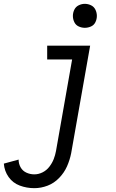

<svg xmlns="http://www.w3.org/2000/svg" viewBox="-87 -768 607 1001"><path d="M92 213Q52 213 16 199.5Q-20 186 -42 155Q-64 124 -67 85L10 64Q10 86 20.5 104.5Q31 123 50.5 132Q70 141 92 141Q114 141 135 130.5Q156 120 170.5 101Q185 82 193 61.5Q201 41 205 19L289 -458H159V-530H383L284 31Q277 66 262.5 99Q248 132 221.5 159.5Q195 187 161 200Q127 213 92 213ZM355 -623Q339 -623 323.5 -630Q308 -637 300.5 -652.5Q293 -668 293 -685Q293 -702 300.5 -717.5Q308 -733 323.5 -740.5Q339 -748 355 -748Q372 -748 387.5 -740.5Q403 -733 410.5 -717.5Q418 -702 418 -685Q418 -668 410.5 -652.5Q403 -637 387.5 -630Q372 -623 355 -623Z"/></svg>

Font: Iosevka SS08
Style: Italic
Weight: 400
Italic angle: -10°
Monospace: yes
Designer: Belleve Invis
Foundry: Belleve Invis
Version: 2.1.0; ttfautohint (v1.8.2)